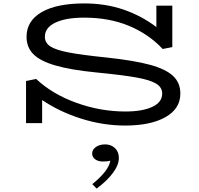

<svg xmlns="http://www.w3.org/2000/svg" viewBox="-20 -719 1161 1121"><path d="M1033 -173Q1033 -84 946 -35Q859 14 711 14Q581 14 453.5 -26.5Q326 -67 226 -135V0H132V-246L191 -258Q286 -169 426.5 -118.5Q567 -68 712 -68Q811 -68 869 -95Q927 -122 927 -173Q927 -209 892 -230.5Q857 -252 777 -266.5Q697 -281 542 -296Q391 -311 302.5 -337Q214 -363 174.5 -403Q135 -443 135 -504Q135 -597 223 -648Q311 -699 472 -699Q597 -699 702.5 -662.5Q808 -626 893 -561V-686H986V-444L930 -433Q847 -521 732 -568.5Q617 -616 471 -616Q365 -616 303.5 -587Q242 -558 242 -504Q242 -469 274 -448Q306 -427 382 -412.5Q458 -398 604 -383Q762 -366 854.5 -341Q947 -316 990 -276Q1033 -236 1033 -173ZM544 382 519 356Q616 277 624 219Q609 224 581 224Q553 224 535.5 211Q518 198 518 177Q518 155 539.5 139.5Q561 124 594 124Q628 124 651 145.5Q674 167 674 203Q674 244 639 291Q604 338 544 382Z"/></svg>

Font: BioRhyme Expanded
Style: Regular
Weight: 400
Width: 7
Designer: Aoife Mooney
Foundry: Aoife Mooney Type
Version: Version 1.000